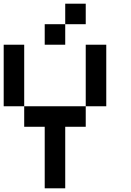

<svg xmlns="http://www.w3.org/2000/svg" viewBox="-20 -1020 707 1040"><path d="M111.1 -444.4H0V-777.8H111.1ZM333.3 -333.3V0H222.2V-333.3H111.1V-444.4H444.4V-333.3ZM555.6 -444.4H444.4V-777.8H555.6ZM444.4 -888.9H333.3V-1000H444.4ZM333.3 -777.8H222.2V-888.9H333.3Z"/></svg>

Font: Pixeloid Sans
Style: Regular
Weight: 400
Designer: GGBotNet
Foundry: GGBotNet
Version: 0.5